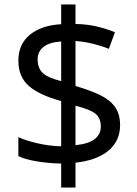

<svg xmlns="http://www.w3.org/2000/svg" viewBox="-20 -779 612 857"><path d="M253 -49Q198 -50 146 -58.5Q94 -67 62 -82V-167Q96 -151 149 -139Q202 -127 253 -126V-328Q154 -355 108 -396Q62 -437 62 -508Q62 -582 113.5 -624Q165 -666 253 -671V-759H317V-672Q370 -671 413.5 -660.5Q457 -650 493 -635L466 -561Q434 -574 395.5 -583.5Q357 -593 317 -596V-395Q383 -376 427 -354.5Q471 -333 493.5 -301.5Q516 -270 516 -220Q516 -150 464 -106.5Q412 -63 317 -53V58H253ZM253 -594Q199 -590 173.5 -569Q148 -548 148 -515Q148 -475 170.5 -453.5Q193 -432 253 -417ZM317 -131Q376 -137 403 -158.5Q430 -180 430 -214Q430 -252 406 -271.5Q382 -291 317 -307Z"/></svg>

Font: Noto Sans Tifinagh Adrar
Style: Regular
Weight: 400
Designer: JamraPatel
Foundry: JamraPatel LLC
Version: Version 2.006; ttfautohint (v1.8.4.7-5d5b)